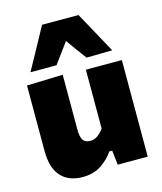

<svg xmlns="http://www.w3.org/2000/svg" viewBox="-117 -860 812 961"><g transform="rotate(-15 289.0 -379.5)"><path d="M193 14.5Q120.5 14.5 80.8 -29.2Q41 -73 41 -161.5V-500.5L227.5 -506V-220.5Q227.5 -185.5 238.2 -168Q249 -150.5 276.5 -150.5Q298 -150.5 315.5 -163.8Q333 -177 346 -195.5V-500.5H532.5V0H377L368.5 -75H353.5Q327.5 -37 288.2 -11.2Q249 14.5 193 14.5ZM365 -558Q345.5 -584.5 326 -611.2Q306.5 -638 287 -665Q267.5 -638.5 248.2 -612.2Q229 -586 210 -560H75Q104 -613 133.5 -666.5Q162.5 -720 192.5 -774.5H381Q411 -720 440.5 -666.5Q469.5 -613 498.5 -560Z"/></g></svg>

Font: Heraclito ExtraBold
Style: Regular
Weight: 800
Designer: Kostas Bartsokas (font) & Cristiano Sobral (main changes)
Foundry: Kostas Bartsokas (font) & Cristiano Sobral (main changes)
Version: Version 1.00;July 8, 2020;FontCreator 13.0.0.2655 64-bit